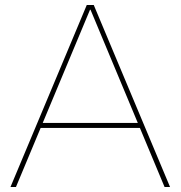

<svg xmlns="http://www.w3.org/2000/svg" viewBox="-20 -750 724 770"><path d="M22 0 328 -730H356L662 0H640L343 -711H341L44 0ZM132 -237V-257H552V-237Z"/></svg>

Font: M PLUS 1 Thin Thin
Style: Regular
Weight: 250
Version: Version 1.001